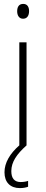

<svg xmlns="http://www.w3.org/2000/svg" viewBox="-20 -746 234 984"><path d="M99 -726C76 -726 68 -709 68 -688C68 -667 78 -650 98 -650C119 -650 129 -666 129 -689C129 -709 121 -726 99 -726ZM38 131C38 84 66 44 115 0H116V-529H79V-1C31 41 3 88 3 137C3 189 33 218 82 218C99 218 114 215 124 211V181C116 184 101 187 86 187C54 187 38 168 38 131Z"/></svg>

Font: Noto Sans Devanagari UI Condensed ExtraLight
Style: Regular
Weight: 200
Width: 3
Designer: Jelle Bosma - Monotype Design Team
Foundry: Monotype Imaging Inc.
Version: Version 2.004